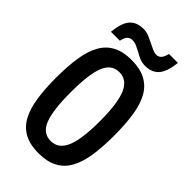

<svg xmlns="http://www.w3.org/2000/svg" viewBox="-261 -946 1022 1022"><g transform="rotate(45 250.0 -435.5)"><path d="M249 -705Q312 -705 354.5 -683Q397 -661 422 -617.5Q447 -574 457.5 -508Q468 -442 468 -354Q468 -266 457.5 -200Q447 -134 422 -90.5Q397 -47 354.5 -25Q312 -3 249 -3Q186 -3 144 -25Q102 -47 77 -90.5Q52 -134 41.5 -200Q31 -266 31 -354Q31 -442 41.5 -508Q52 -574 77 -617.5Q102 -661 144 -683Q186 -705 249 -705ZM249 -613Q190 -613 165.5 -551Q141 -489 141 -354Q141 -219 165.5 -157Q190 -95 249 -95Q307 -95 333.5 -157Q360 -219 360 -354Q360 -489 333.5 -551Q307 -613 249 -613ZM65 -733Q72 -807 99.5 -837Q127 -867 177 -867Q200 -867 220.5 -858Q241 -849 261 -839Q278 -831 293 -824Q308 -817 322 -817Q338 -817 349 -828.5Q360 -840 367 -868H434Q426 -794 398.5 -763.5Q371 -733 322 -733Q300 -733 281 -740.5Q262 -748 244 -759Q227 -768 211 -775.5Q195 -783 177 -783Q160 -783 149 -772Q138 -761 132 -733Z"/></g></svg>

Font: D2Coding
Style: Bold
Weight: 700
Monospace: yes
Designer: Yong-Rak Park; Jeong-Hwan Yoon; Sang-Min Lee;
Foundry: NHN Corporation
Version: Version 1.3.2; Build 20180524